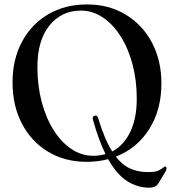

<svg xmlns="http://www.w3.org/2000/svg" viewBox="-20 -734 808 888"><path d="M382 -713.5Q484 -713.5 561.8 -666.2Q639.5 -619 683 -536.5Q726.5 -454 726.5 -348Q726.5 -225.5 669.8 -136.2Q613 -47 515.5 -9.5Q547 30.5 583.8 46.2Q620.5 62 664.5 62Q698.5 62 712.5 55Q726.5 48 739.5 38Q748.5 32.5 750 42.5Q751.5 48 746 58.5L713.5 112.5Q701.5 134 670.5 134Q615.5 134 567.8 103.5Q520 73 480 2Q433.5 14.5 381.5 14.5Q279.5 14.5 202 -32.5Q124.5 -79.5 81.2 -162.5Q38 -245.5 38 -353Q38 -459 81.5 -540.5Q125 -622 202.8 -667.8Q280.5 -713.5 382 -713.5ZM410 -180Q405.5 -196.5 418.5 -199Q430 -202 434.5 -186Q463.5 -89.5 499 -33.5Q551.5 -61 582 -123Q612.5 -185 612.5 -278Q612.5 -363 592.8 -437Q573 -511 537.5 -566.8Q502 -622.5 455 -653.8Q408 -685 354 -685Q264.5 -685 208.8 -616.2Q153 -547.5 153 -423.5Q153 -337.5 172.8 -263Q192.5 -188.5 227.8 -132.5Q263 -76.5 310 -45Q357 -13.5 411 -13.5Q441 -13.5 468 -21.5Q436 -86 410 -180Z"/></svg>

Font: Fraunces 72pt S000
Style: Regular
Weight: 400
Version: Version 1.000; ttfautohint (v1.8.3)